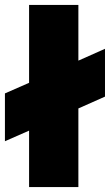

<svg xmlns="http://www.w3.org/2000/svg" viewBox="-65 -759 446 779"><path d="M53 -229 -45 -186V-380L53 -423V-739H253V-513L361 -561V-367L253 -319V0H53Z"/></svg>

Font: Prompt ExtraBold
Style: Regular
Weight: 800
Designer: Katatrad Team
Foundry: CadsonDemak
Version: Version 1.000